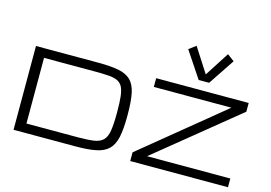

<svg xmlns="http://www.w3.org/2000/svg" viewBox="-133 -1385 2343 1660"><g transform="rotate(15 1038.5 -555.5)"><path d="M95.7 -750H652.3Q761.7 -750 833 -736.8Q903.3 -723.6 943.8 -686Q983.4 -647.9 999.5 -575.7Q1015.1 -499 1015.1 -384.8V-365.2Q1015.1 -253.9 999.5 -178.7Q983.4 -106.9 943.8 -67.9Q902.8 -28.3 833 -14.6Q761.7 0 652.3 0H95.7ZM652.3 -81.1Q734.9 -81.1 793 -89.4Q845.7 -97.2 874 -125.5Q902.3 -153.8 911.6 -210.4Q921.4 -272 921.4 -365.2V-384.8Q921.4 -465.8 915.5 -518.6Q909.7 -569.3 894 -602.1Q877.9 -632.3 848.1 -647Q815.9 -661.6 770 -665Q712.9 -668.9 652.3 -668.9H189.5V-81.1ZM1140.1 -78.1 1865.7 -671.9H1171.4V-750H1999.5V-671.9L1270 -78.1H2015.1V0H1140.1ZM1374 -1064.5 1436.5 -1111.3 1577.1 -892.6 1717.8 -1111.3 1780.3 -1064.5 1624 -830.1H1530.3Z"/></g></svg>

Font: Michroma+
Style: Regular
Weight: 400
Designer: beogot
Foundry: beogot
Version: Version